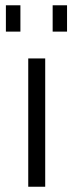

<svg xmlns="http://www.w3.org/2000/svg" viewBox="-20 -710 279 730"><path d="M2.4 -589.8V-689.9H57.6V-589.8ZM180.2 -589.8V-689.9H234.9V-589.8ZM87.4 0V-487.8H151.9V0Z"/></svg>

Font: HK Grotesk Legacy
Style: Regular
Weight: 400
Designer: Alfredo Marco Pradil
Foundry: Hanken Design Co.
Version: Version 2.022;PS 002.022;hotconv 1.0.88;makeotf.lib2.5.64775